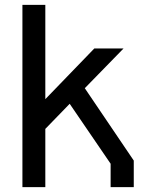

<svg xmlns="http://www.w3.org/2000/svg" viewBox="-20 -768 640 788"><path d="M72 -748V0H166V-239L266 -342L434 -96V0H529V-109L328 -406L487 -569H367L166 -361V-748Z"/></svg>

Font: Kode Mono Medium
Style: Regular
Weight: 500
Monospace: yes
Designer: Isa Ozler
Foundry: Kadena LLC
Version: Version 1.206;gftools[0.9.28]